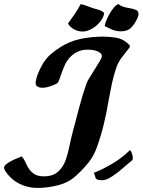

<svg xmlns="http://www.w3.org/2000/svg" viewBox="-25 -917 701 944"><path d="M482 -737Q511 -737 543.5 -732Q576 -727 599 -707Q602 -704 608 -699Q614 -694 614 -689Q614 -687 612.5 -685Q611 -683 610 -681Q592 -658 574.5 -635.5Q557 -613 547 -585Q534 -547 525.5 -507.5Q517 -468 510 -429Q500 -368 486 -309Q472 -250 451 -192Q436 -150 409.5 -117Q383 -84 351 -55Q314 -20 261.5 -6.5Q209 7 159 7Q110 7 68.5 -14.5Q27 -36 0 -78Q-5 -86 -5 -92Q-5 -101 5.5 -109.5Q16 -118 30.5 -125.5Q45 -133 59 -138.5Q73 -144 81 -148Q91 -139 98 -123Q105 -107 115 -90.5Q125 -74 142.5 -62Q160 -50 192 -50Q234 -50 260 -72.5Q286 -95 299 -133Q310 -166 317 -201Q324 -236 333 -270Q349 -329 364 -387Q379 -445 399 -503Q403 -516 416 -536.5Q429 -557 442 -578Q455 -599 465.5 -616.5Q476 -634 476 -641Q476 -650 468 -656.5Q460 -663 449.5 -666.5Q439 -670 427.5 -671.5Q416 -673 409 -673Q376 -673 354 -661.5Q332 -650 317 -633Q302 -616 293 -595.5Q284 -575 277.5 -556.5Q271 -538 266 -524Q261 -510 255 -507Q243 -500 223 -493Q203 -486 185 -485.5Q167 -485 156.5 -493.5Q146 -502 153 -527Q155 -534 156 -538Q157 -542 159 -548Q169 -573 179 -592Q189 -611 201.5 -626.5Q214 -642 230.5 -655.5Q247 -669 270 -684Q318 -715 372.5 -726Q427 -737 482 -737ZM614 -179Q621 -176 628 -147Q628 -139 627.5 -135Q627 -131 624.5 -128.5Q622 -126 618 -123Q614 -120 608 -115Q597 -106 580.5 -91.5Q564 -77 546 -63.5Q528 -50 510.5 -40.5Q493 -31 478 -31Q463 -31 456.5 -33Q450 -35 447 -39Q444 -43 442.5 -50Q441 -57 436 -67Q484 -86 531 -114.5Q578 -143 614 -179ZM557 -897Q567 -889 578 -885Q589 -881 600.5 -879Q612 -877 623.5 -874.5Q635 -872 646 -867Q651 -865 653.5 -859.5Q656 -854 656 -848Q656 -842 654 -836.5Q652 -831 650 -826Q636 -797 619 -780Q602 -763 568 -763Q547 -763 527.5 -771Q508 -779 490 -789Q491 -800 498 -817Q505 -834 514.5 -850.5Q524 -867 535 -880Q546 -893 557 -897ZM372 -897Q393 -892 412.5 -884Q432 -876 453 -871Q461 -869 471.5 -864.5Q482 -860 487 -852Q485 -836 474.5 -820Q464 -804 449 -791Q434 -778 416 -770Q398 -762 382 -762Q360 -762 340.5 -772Q321 -782 309 -801Q326 -824 342 -847.5Q358 -871 372 -897Z"/></svg>

Font: Praegefest
Style: Regular
Weight: 600
Designer: Peter Wiegel nach alter Vorlage
Foundry: Peter Wiegel
Version: Version 1.000